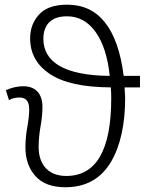

<svg xmlns="http://www.w3.org/2000/svg" viewBox="-20 -785 629 815"><path d="M257.8 9.8C349.1 9.8 412.1 -30.8 452.1 -99.6C492.2 -168 511.2 -261.7 511.2 -367.2C511.2 -384.3 508.8 -397.9 508.8 -414.1H574.2V-462.9H504.9C479.5 -667.5 396.5 -765.1 266.1 -765.1C211.4 -765.1 171.4 -751.5 146 -723.6C120.6 -695.8 107.9 -662.1 107.9 -622.1C107.9 -558.6 135.7 -508.3 191.4 -471.2C247.1 -433.6 333.5 -414.6 450.2 -414.1C451.7 -398.9 452.1 -384.3 452.1 -367.2C452.1 -147.9 388.7 -38.1 261.2 -38.1C186.5 -38.1 144 -85 144 -161.1C144 -190.4 147 -219.7 152.3 -249.5C157.7 -279.3 160.2 -306.6 160.2 -332C160.2 -385.3 132.3 -418.9 79.1 -418.9C51.3 -418.9 24.9 -411.6 4.9 -401.9L18.1 -359.9C29.8 -367.2 45.4 -371.1 63 -371.1C86.9 -371.1 104 -358.4 104 -320.8C104 -301.8 101.6 -277.3 96.2 -247.6C90.8 -217.8 87.9 -188.5 87.9 -159.2C87.9 -109.9 102.1 -69.3 130.4 -37.6C158.7 -5.9 201.2 9.8 257.8 9.8ZM445.8 -462.9C252.4 -464.4 164.1 -522.5 164.1 -620.1C164.1 -678.7 195.8 -715.8 264.2 -715.8C313.5 -715.8 354 -693.8 385.7 -649.4C417.5 -605 437.5 -543 445.8 -462.9Z"/></svg>

Font: Noto Reveo Sans
Style: Regular
Weight: 300
Designer: Monotype Design Team
Foundry: Monotype Imaging Inc.
Version: Version 2.007